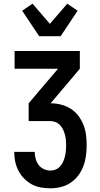

<svg xmlns="http://www.w3.org/2000/svg" viewBox="-20 -1011 540 1039"><path d="M253 8Q227 8 201 3.5Q175 -1 152 -13.5Q129 -26 110.5 -45Q92 -64 80 -87Q68 -110 62.5 -135.5Q57 -161 57 -187V-189H168V-188Q168 -170 173 -151.5Q178 -133 189 -118.5Q200 -104 217 -96Q234 -88 253 -88Q268 -88 282 -94Q296 -100 306 -111.5Q316 -123 322 -136.5Q328 -150 331.5 -165Q335 -180 336.5 -195Q338 -210 338 -225Q338 -240 336.5 -254.5Q335 -269 331 -283.5Q327 -298 320.5 -311.5Q314 -325 303.5 -335.5Q293 -346 279 -351Q265 -356 250 -356H135V-452L294 -639H59V-735H412V-639L254 -452Q282 -452 310 -445Q338 -438 362 -423Q386 -408 403.5 -385Q421 -362 431.5 -335.5Q442 -309 445.5 -281Q449 -253 449 -225Q449 -196 445 -167Q441 -138 431 -111.5Q421 -85 403.5 -61.5Q386 -38 362 -22Q338 -6 309.5 1Q281 8 253 8ZM192 -815 100 -953 156 -991 250 -882 344 -991 400 -953 308 -815Z"/></svg>

Font: Iosevka
Style: Bold
Weight: 700
Monospace: yes
Designer: Belleve Invis
Foundry: Belleve Invis
Version: Version 32.5.0; ttfautohint (v1.8.4)